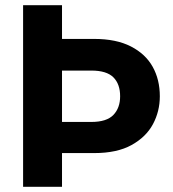

<svg xmlns="http://www.w3.org/2000/svg" viewBox="-20 -720 668 740"><path d="M69 0V-700H219V-570H343Q428 -570 484.5 -541Q541 -512 568.5 -462.5Q596 -413 596 -349Q596 -291 569.5 -241.5Q543 -192 487 -161Q431 -130 343 -130H219V0ZM219 -250H332Q391 -250 417 -277Q443 -304 443 -349Q443 -396 417 -422Q391 -448 332 -448H219Z"/></svg>

Font: DM Sans 12pt Black
Style: Regular
Weight: 900
Version: Version 4.004;gftools[0.9.30]